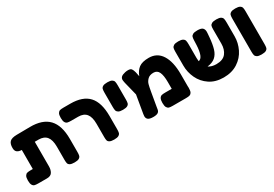

<svg xmlns="http://www.w3.org/2000/svg" viewBox="32 -1428 3206 2243"><g transform="rotate(-30 1635.5 -307.0)"><path d="M703 -266V-90Q703 -58 698.5 -40.5Q694 -23 675 -11.5Q656 0 615 0Q574 0 554.5 -10.5Q535 -21 530.5 -37.5Q526 -54 526 -83V-263Q526 -355 490.5 -398.5Q455 -442 381 -442H331V-109Q331 -65 311.5 -32.5Q292 0 241 0H125Q93 0 75.5 -4.5Q58 -9 46.5 -28.5Q35 -48 35 -89Q35 -131 46.5 -150Q58 -169 75 -173.5Q92 -178 124 -178H152V-435Q112 -436 90.5 -453Q69 -470 69 -509Q69 -566 95 -591.5Q121 -617 189 -618L368 -620Q537 -622 620 -535Q703 -448 703 -266Z M1061 -83V-263Q1061 -355 1025.5 -398.5Q990 -442 916 -442H823Q791 -442 773.5 -446.5Q756 -451 744.5 -470.5Q733 -490 733 -531Q733 -573 744.5 -592Q756 -611 773 -615.5Q790 -620 822 -620H913Q1080 -620 1159 -534Q1238 -448 1238 -266V-90Q1238 -58 1233.5 -40.5Q1229 -23 1210 -11.5Q1191 0 1150 0Q1109 0 1089.5 -10.5Q1070 -21 1065.5 -37.5Q1061 -54 1061 -83Z M1412 -620Q1453 -620 1472 -608.5Q1491 -597 1495.5 -579.5Q1500 -562 1500 -531V-338Q1500 -307 1495.5 -289.5Q1491 -272 1472 -261Q1453 -250 1411 -250Q1370 -250 1351 -261.5Q1332 -273 1327.5 -290.5Q1323 -308 1323 -339V-532Q1323 -563 1327.5 -580.5Q1332 -598 1351 -609Q1370 -620 1412 -620Z M2192 -26Q2181 -9 2164 -4.5Q2147 0 2115 0H1938Q1906 0 1889 -4.5Q1872 -9 1860.5 -28Q1849 -47 1849 -89Q1849 -130 1860.5 -149.5Q1872 -169 1889.5 -173.5Q1907 -178 1939 -178H2026V-269Q2026 -358 2005 -403Q1984 -448 1934 -448Q1883 -448 1855.5 -421Q1828 -394 1819 -361Q1810 -328 1800 -270L1769 -90Q1767 -81 1763 -53Q1759 -25 1739 -12.5Q1719 0 1678 0Q1628 0 1608 -15.5Q1588 -31 1588 -60Q1588 -74 1591 -89L1632 -330L1587 -511Q1586 -517 1583 -531Q1580 -545 1580 -554Q1580 -578 1596 -593.5Q1612 -609 1653 -618Q1673 -622 1691 -622Q1725 -622 1737.5 -605.5Q1750 -589 1759 -554L1771 -495Q1795 -559 1839.5 -592.5Q1884 -626 1973 -626Q2085 -626 2144 -533.5Q2203 -441 2203 -272V-111Q2204 -105 2204 -89Q2204 -76 2202 -58Q2200 -39 2192 -26Z M2969 -530V-342Q2969 -254 2929.5 -172.5Q2890 -91 2811 -39.5Q2732 12 2620 12Q2510 12 2433 -40Q2356 -92 2317.5 -174Q2279 -256 2279 -344V-531Q2279 -563 2283.5 -580Q2288 -597 2307 -608.5Q2326 -620 2368 -620Q2409 -620 2428.5 -608.5Q2448 -597 2452.5 -579.5Q2457 -562 2457 -530V-344Q2457 -323 2460 -300Q2526 -308 2533 -483L2535 -537Q2536 -567 2541 -583Q2546 -599 2565 -609.5Q2584 -620 2625 -620Q2677 -620 2695.5 -602Q2714 -584 2714 -551Q2714 -537 2713 -530L2709 -480Q2701 -387 2683 -328Q2665 -269 2626 -235.5Q2587 -202 2519 -194Q2560 -166 2623 -166Q2713 -166 2752.5 -216.5Q2792 -267 2792 -345V-537Q2792 -566 2796.5 -582.5Q2801 -599 2820.5 -609.5Q2840 -620 2881 -620Q2922 -620 2941 -608.5Q2960 -597 2964.5 -579.5Q2969 -562 2969 -530Z M3138 -620Q3179 -620 3198 -608.5Q3217 -597 3221.5 -579.5Q3226 -562 3226 -531V-88Q3226 -57 3221.5 -39.5Q3217 -22 3198 -11Q3179 0 3137 0Q3096 0 3077 -11.5Q3058 -23 3053.5 -40.5Q3049 -58 3049 -89V-532Q3049 -563 3053.5 -580.5Q3058 -598 3077 -609Q3096 -620 3138 -620Z"/></g></svg>

Font: Fredoka One
Style: Regular
Weight: 400
Designer: Milena B. Brandão, Ben Nathan
Version: Version 2.000; ttfautohint (v1.5.33-1714) -l 8 -r 50 -G 200 